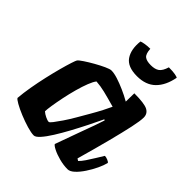

<svg xmlns="http://www.w3.org/2000/svg" viewBox="-199 -832 951 951"><g transform="rotate(45 276.5 -356.0)"><path d="M196 0Q178 0 147.5 -9Q117 -18 85.5 -31Q54 -44 32 -56.5Q10 -69 8 -75Q11 -112 18.5 -155.5Q26 -199 36 -243Q46 -287 56 -324Q66 -361 74 -385.5Q82 -410 85 -414Q90 -421 111 -435Q132 -449 158.5 -464Q185 -479 208 -489.5Q231 -500 241 -500Q260 -500 286.5 -491.5Q313 -483 342.5 -470Q372 -457 400 -441L401 -500Q472 -500 495.5 -487.5Q519 -475 519 -448Q519 -425 508 -374Q497 -323 477.5 -247.5Q458 -172 430 -73L441 -66Q452 -76 465.5 -96Q479 -116 493 -139Q507 -162 517 -178Q526 -178 538 -173Q550 -168 552 -163Q547 -142 534 -114.5Q521 -87 503.5 -60.5Q486 -34 467.5 -17Q449 0 433 0Q404 0 374 -8Q344 -16 323.5 -26.5Q303 -37 300 -44L348 -177Q355 -196 361 -212.5Q367 -229 374.5 -249.5Q382 -270 392 -301L387 -304Q371 -270 350.5 -229Q330 -188 308 -147.5Q286 -107 265 -73.5Q244 -40 226 -20Q208 0 196 0ZM201 -100Q206 -100 218 -115.5Q230 -131 247 -156Q264 -181 282 -212Q300 -243 318 -274Q336 -305 350 -332Q364 -359 372 -377Q319 -392 288 -399.5Q257 -407 227 -409Q217 -397 206 -369Q195 -341 185 -304.5Q175 -268 167.5 -231.5Q160 -195 155.5 -166Q151 -137 151 -124Q161 -115 176.5 -107.5Q192 -100 201 -100ZM350 -569Q284 -569 259 -605.5Q234 -642 241 -703Q247 -706 264 -709Q281 -712 301 -712Q303 -678 316.5 -667Q330 -656 360 -656Q389 -656 405 -667.5Q421 -679 431 -712Q460 -712 475.5 -709Q491 -706 495 -703Q483 -639 447.5 -604Q412 -569 350 -569Z"/></g></svg>

Font: Texturina Medium 12pt Black
Style: Italic
Weight: 900
Italic angle: -11°
Version: Version 1.002